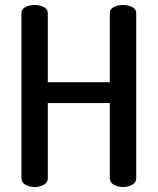

<svg xmlns="http://www.w3.org/2000/svg" viewBox="-20 -751 633 771"><path d="M119 0Q99 0 82.5 -9Q66 -18 66 -35V-697Q66 -715 82.5 -723Q99 -731 119 -731Q139 -731 155.5 -723Q172 -715 172 -697V-421H421V-697Q421 -715 437.5 -723Q454 -731 474 -731Q494 -731 510.5 -723Q527 -715 527 -697V-35Q527 -18 510.5 -9Q494 0 474 0Q454 0 437.5 -9Q421 -18 421 -35V-337H172V-35Q172 -18 155.5 -9Q139 0 119 0Z"/></svg>

Font: Dosis ExtraLight SemiBold
Style: Regular
Weight: 600
Version: Version 3.001; ttfautohint (v1.8.2)